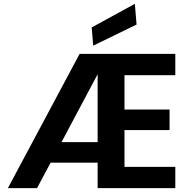

<svg xmlns="http://www.w3.org/2000/svg" viewBox="-20 -981 987 1001"><path d="M21 0 395 -700H894V-589H629V-410H864V-303H629V-111H894V0H489V-594L173 0ZM165 -133 224 -240H555V-133ZM466 -743 458 -838 683 -961 692 -853Z"/></svg>

Font: DM Sans 18pt ExtraBold
Style: Regular
Weight: 800
Designer: Colophon Foundry, Jonny Pinhorn
Foundry: Colophon Foundry
Version: Version 4.004;gftools[0.9.30]